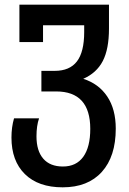

<svg xmlns="http://www.w3.org/2000/svg" viewBox="-20 -561 551 821"><path d="M29 27Q29 -17 40 -55H147Q136 -23 136 22Q136 84 165 117.5Q194 151 249 151Q306 151 336 109.5Q366 68 366 -10Q366 -170 220 -170H157V-258H214Q278 -258 309 -298.5Q340 -339 340 -424V-453H164V-381H63V-541H446V-439Q446 -351 419.5 -300Q393 -249 336 -224Q402 -203 438.5 -148.5Q475 -94 475 -11Q475 108 415.5 174Q356 240 248 240Q144 240 86.5 183.5Q29 127 29 27Z"/></svg>

Font: Noto Sans Georgian Medium Narrow
Style: Regular
Weight: 500
Width: 4
Designer: Monotype Design team
Foundry: Monotype Imaging Inc.
Version: Version 1.000